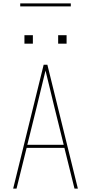

<svg xmlns="http://www.w3.org/2000/svg" viewBox="-20 -1119 540 1139"><path d="M58 0 239 -735H261L442 0H422L362 -242H138L78 0ZM358 -260 301 -490Q288 -543 275.5 -595.5Q263 -648 250 -700Q237 -648 224.5 -595.5Q212 -543 199 -490L142 -260ZM325 -860V-910H375V-860ZM125 -860V-910H175V-860ZM100 -1081V-1099H400V-1081Z"/></svg>

Font: Iosevka SS04 Thin
Style: Regular
Weight: 100
Monospace: yes
Designer: Belleve Invis
Foundry: Belleve Invis
Version: Version 19.0.0; ttfautohint (v1.8.4)